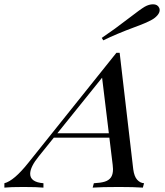

<svg xmlns="http://www.w3.org/2000/svg" viewBox="-103 -856 755 876"><path d="M0 0ZM486.8 -774.4Q538.1 -814 557.1 -825.2Q576.7 -836.4 595.2 -836.4Q616.2 -836.4 623.5 -819.8Q625.5 -815.4 625.5 -810.1Q625.5 -797.9 615 -785.9Q604.5 -773.9 590.3 -766.1Q565.9 -752 510.7 -731.9Q427.7 -701.2 368.2 -671.9L361.3 -683.1Q419.4 -722.2 486.8 -774.4ZM554.2 -20 548.8 0Q508.8 -2.9 439.9 -2.9Q359.4 -2.9 319.8 0L325.2 -20Q356 -21.5 374.5 -27.1Q393.1 -32.7 402.8 -46.1Q412.6 -59.6 412.6 -84.5Q412.6 -93.3 411.1 -104L396 -228H142.6L74.2 -143.1Q34.7 -94.7 34.7 -63Q34.7 -24.9 95.2 -20V0Q65.4 -2.9 3.9 -2.9Q-57.1 -2.9 -83 0V-20Q-39.1 -31.2 25.9 -112.8L428.2 -615.2H442.9L504.9 -84Q509.3 -50.8 522.9 -35.9Q536.6 -21 554.2 -20ZM362.8 -501.5 158.7 -248H393.6Z"/></svg>

Font: TypoPRO Playfair Display SC
Style: Italic
Weight: 400
Italic angle: -14°
Designer: Claus Eggers Sørensen
Foundry: Claus Eggers Sørensen
Version: Version 1.004;PS 001.004;hotconv 1.0.70;makeotf.lib2.5.58329